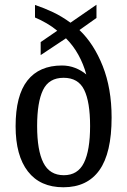

<svg xmlns="http://www.w3.org/2000/svg" viewBox="-20 -782 538 812"><path d="M248 10Q150 10 98 -57Q46 -124 46 -248Q46 -378 96 -441.5Q146 -505 242 -505Q272 -505 298.5 -494.5Q325 -484 345 -467Q333 -511 311.5 -550Q290 -589 259 -620L152 -549V-604L222 -652Q202 -669 177 -683.5Q152 -698 128 -708V-761Q167 -748 204 -730.5Q241 -713 278 -686L388 -762V-706L316 -655Q377 -597 414.5 -502.5Q452 -408 452 -285Q452 -135 400.5 -62.5Q349 10 248 10ZM250 -41Q309 -41 335 -93.5Q361 -146 361 -249Q361 -351 336 -402Q311 -453 249 -453Q187 -453 162 -401.5Q137 -350 137 -249Q137 -146 163.5 -93.5Q190 -41 250 -41Z"/></svg>

Font: Noto Serif Thai Condensed
Style: Regular
Weight: 400
Width: 3
Designer: Monotype Design Team
Foundry: Monotype Imaging Inc.
Version: Version 2.002; ttfautohint (v1.8.4.7-5d5b)